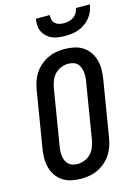

<svg xmlns="http://www.w3.org/2000/svg" viewBox="-140 -1030 795 1112"><g transform="rotate(-15 257.0 -473.5)"><path d="M205 8Q176 8 147.5 2Q119 -4 96 -19Q73 -34 57.5 -56.5Q42 -79 34.5 -106Q27 -133 27.5 -162.5Q28 -192 33 -222L88 -556Q92 -581 100.5 -606Q109 -631 123.5 -653Q138 -675 159 -693Q180 -711 204 -722.5Q228 -734 253.5 -738.5Q279 -743 304 -743Q333 -743 361.5 -737Q390 -731 413 -716Q436 -701 451.5 -678.5Q467 -656 474.5 -629Q482 -602 481.5 -572.5Q481 -543 476 -513L421 -179Q417 -154 408.5 -129Q400 -104 385.5 -82Q371 -60 350 -42Q329 -24 305 -12.5Q281 -1 255.5 3.5Q230 8 205 8ZM207 -80Q228 -80 249.5 -88.5Q271 -97 286.5 -113.5Q302 -130 310 -151Q318 -172 322 -193L377 -528Q380 -543 380.5 -558Q381 -573 379 -587.5Q377 -602 371.5 -615Q366 -628 356 -637.5Q346 -647 331.5 -651Q317 -655 302 -655Q281 -655 260 -646.5Q239 -638 223 -621.5Q207 -605 199 -584Q191 -563 187 -542L132 -207Q129 -192 128.5 -177Q128 -162 130 -147.5Q132 -133 137.5 -120Q143 -107 153.5 -97.5Q164 -88 178 -84Q192 -80 207 -80ZM329 -815Q309 -815 289 -817.5Q269 -820 251.5 -827.5Q234 -835 220 -848Q206 -861 197.5 -878Q189 -895 188 -915Q187 -935 190 -955H274Q272 -940 275.5 -926.5Q279 -913 289 -904Q299 -895 313 -891.5Q327 -888 341 -888Q356 -888 371 -891.5Q386 -895 399 -904Q412 -913 420 -926.5Q428 -940 430 -955H514Q511 -935 503 -915Q495 -895 481.5 -878Q468 -861 449.5 -848Q431 -835 411 -827.5Q391 -820 370 -817.5Q349 -815 329 -815Z"/></g></svg>

Font: Iosevka SS04 Semibold Oblique
Style: Regular
Weight: 600
Italic angle: -9°
Monospace: yes
Designer: Belleve Invis
Foundry: Belleve Invis
Version: Version 19.0.0; ttfautohint (v1.8.4)